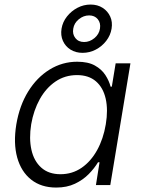

<svg xmlns="http://www.w3.org/2000/svg" viewBox="-20 -825 638 856"><path d="M230.5 11.2Q163.6 11.2 118.9 -24.2Q74.2 -59.6 56.6 -123Q39.1 -186.5 52.7 -270Q66.9 -354.5 105.7 -417.2Q144.5 -480 201.2 -514.9Q257.8 -549.8 324.2 -549.8Q372.6 -549.8 402.8 -533Q433.1 -516.1 449.7 -490.5Q466.3 -464.8 473.1 -438.5H478.5L495.6 -542.5H561.5L471.7 0H407.7L423.8 -101.6H417Q400.9 -74.7 375.5 -48.8Q350.1 -22.9 314.2 -5.9Q278.3 11.2 230.5 11.2ZM249.5 -48.3Q302.2 -48.3 343.8 -76.9Q385.3 -105.5 413.1 -155.8Q440.9 -206.1 451.7 -271Q462.4 -335.4 451.2 -385Q439.9 -434.6 407.7 -462.4Q375.5 -490.2 323.2 -490.2Q269.5 -490.2 227.3 -461.4Q185.1 -432.6 157.5 -383.1Q129.9 -333.5 119.1 -271Q108.9 -207.5 120.1 -157.2Q131.3 -106.9 164.1 -77.6Q196.8 -48.3 249.5 -48.3ZM348.1 -589.4Q317.4 -589.4 294.4 -603.8Q271.5 -618.2 260.5 -642.8Q249.5 -667.5 254.4 -697.3Q259.3 -727.1 278.6 -751.5Q297.9 -775.9 325.4 -790.3Q353 -804.7 383.8 -804.7Q415 -804.7 437.7 -790Q460.4 -775.4 471.4 -751.2Q482.4 -727.1 477.5 -697.3Q472.7 -667.5 453.6 -642.8Q434.6 -618.2 407 -603.8Q379.4 -589.4 348.1 -589.4ZM355 -637.7Q379.9 -637.7 400.9 -655Q421.9 -672.4 425.8 -697.8Q429.7 -722.7 415.8 -739.5Q401.9 -756.3 377.4 -756.3Q352.5 -756.3 331.5 -739.3Q310.5 -722.2 306.6 -697.3Q302.2 -672.9 315.9 -655.3Q329.6 -637.7 355 -637.7Z"/></svg>

Font: Inter 16pt Light
Style: Italic
Weight: 300
Italic angle: -9.3988°
Version: Version 4.001;git-66647c0bb